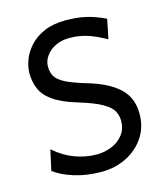

<svg xmlns="http://www.w3.org/2000/svg" viewBox="-110 -811 794 909"><g transform="rotate(-15 287.0 -356.5)"><path d="M488.3 -681.2 468.8 -585.9Q416.5 -614.7 377 -627.2Q337.4 -639.6 290.5 -639.6Q251.5 -639.6 221.7 -624.5Q191.9 -609.4 175.3 -585.4Q158.7 -561.5 158.7 -534.7Q158.7 -507.8 169.9 -487.3Q181.2 -466.8 215.8 -448.7Q250.5 -430.7 319.8 -410.2Q417 -381.8 468.5 -334.2Q520 -286.6 520 -207.5Q520 -142.1 486.8 -92.5Q453.6 -43 398.2 -15.4Q342.8 12.2 275.9 12.2Q205.1 12.2 144.5 -6.3Q84 -24.9 46.4 -53.7L68.4 -153.8Q116.7 -111.8 169.2 -92.5Q221.7 -73.2 275.9 -73.2Q315.4 -73.2 349.9 -87.9Q384.3 -102.5 405.8 -130.4Q427.2 -158.2 427.2 -197.8Q427.2 -223.6 415 -246.1Q402.8 -268.6 365.2 -290Q327.6 -311.5 251.5 -334.5Q175.3 -357.4 135.3 -386.2Q95.2 -415 80.6 -450.4Q65.9 -485.8 65.9 -527.3Q65.9 -558.6 79.1 -593Q92.3 -627.4 119.9 -657.5Q147.5 -687.5 191.2 -706.3Q234.9 -725.1 295.4 -725.1Q352.1 -725.1 396.5 -714.6Q440.9 -704.1 488.3 -681.2Z"/></g></svg>

Font: Kanchenjunga
Style: Regular
Weight: 400
Designer: Becca Hirsbrunner Spalinger
Foundry: SIL International
Version: Version 2.001